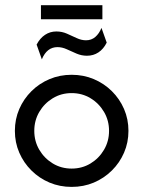

<svg xmlns="http://www.w3.org/2000/svg" viewBox="-20 -714 554 742"><path d="M256.9 8.3Q211.1 8.3 171.5 -8.3Q131.9 -25 101.7 -54.9Q71.5 -84.7 54.5 -124Q37.5 -163.2 37.5 -208.3Q37.5 -253.5 54.5 -292.7Q71.5 -331.9 101.7 -361.8Q131.9 -391.7 171.5 -408.3Q211.1 -425 256.9 -425Q302.8 -425 342.4 -408.3Q381.9 -391.7 412.2 -361.8Q442.4 -331.9 459.4 -292.7Q476.4 -253.5 476.4 -208.3Q476.4 -163.2 459.4 -124Q442.4 -84.7 412.2 -54.9Q381.9 -25 342.4 -8.3Q302.8 8.3 256.9 8.3ZM256.9 -62.5Q297.2 -62.5 329.9 -82.3Q362.5 -102.1 381.9 -135.1Q401.4 -168.1 401.4 -208.3Q401.4 -248.6 381.9 -281.6Q362.5 -314.6 329.9 -334.4Q297.2 -354.2 256.9 -354.2Q216.7 -354.2 184 -334.4Q151.4 -314.6 131.9 -281.6Q112.5 -248.6 112.5 -208.3Q112.5 -168.1 131.9 -135.1Q151.4 -102.1 184 -82.3Q216.7 -62.5 256.9 -62.5ZM141.7 -484.7 121.5 -541.7Q134.7 -566.7 154.2 -579.5Q173.6 -592.4 197.9 -592.4Q219.4 -592.4 238.5 -584Q257.6 -575.7 276 -567Q294.4 -558.3 312.5 -558.3Q333.3 -558.3 348.3 -571.2Q363.2 -584 372.2 -606.2L392.4 -549.3Q379.9 -524.3 360.4 -511.5Q341 -498.6 316 -498.6Q295.1 -498.6 275.7 -506.9Q256.2 -515.3 238.2 -523.6Q220.1 -531.9 202.1 -531.9Q161.1 -531.9 141.7 -484.7ZM138.2 -639.6V-693.8H375.7V-639.6Z"/></svg>

Font: Afacad Flux
Style: Regular
Weight: 400
Designer: Kristian Moeller
Foundry: Dicotype
Version: Version 1.100